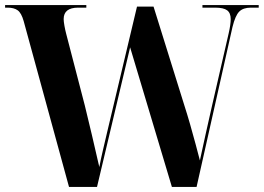

<svg xmlns="http://www.w3.org/2000/svg" viewBox="-20 -734 1036 754"><path d="M73 -651Q64 -683 49.5 -693.5Q35 -704 10 -704H0V-714H319V-704H287Q230 -704 230 -659Q230 -650 233 -633Q236 -616 240 -601L313 -320Q327 -264 341 -203.5Q355 -143 370 -78Q376 -109 384 -143.5Q392 -178 401 -216L518 -708H583L704 -320Q715 -286 726.5 -246Q738 -206 748 -168.5Q758 -131 765 -104Q775 -152 788.5 -211.5Q802 -271 812 -316L878 -603Q886 -638 886 -659Q886 -683 872 -693.5Q858 -704 825 -704H775V-714H996V-704H965Q935 -704 919.5 -688.5Q904 -673 893 -628L752 0H655L491 -548L361 0H251Z"/></svg>

Font: Noto Serif Display SemiCondensed
Style: Bold
Weight: 700
Width: 4
Designer: Monotype Design Team
Foundry: Monotype Imaging Inc.
Version: Version 2.009